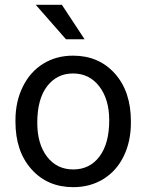

<svg xmlns="http://www.w3.org/2000/svg" viewBox="-20 -770 610 800"><path d="M44.4 -269Q44.4 -346.7 75 -408.7Q105.5 -470.7 159.9 -504.4Q214.4 -538.1 284.2 -538.1Q392.1 -538.1 458.7 -463.4Q525.4 -388.7 525.4 -264.6V-258.3Q525.4 -181.2 495.8 -119.9Q466.3 -58.6 411.4 -24.4Q356.4 9.8 285.2 9.8Q177.7 9.8 111.1 -64.9Q44.4 -139.6 44.4 -262.7ZM135.3 -258.3Q135.3 -170.4 176 -117.2Q216.8 -64 285.2 -64Q354 -64 394.5 -117.9Q435.1 -171.9 435.1 -269Q435.1 -356 393.8 -409.9Q352.5 -463.9 284.2 -463.9Q217.3 -463.9 176.3 -410.6Q135.3 -357.4 135.3 -258.3ZM332.5 -606.4H254.9L128.9 -750H237.8Z"/></svg>

Font: Roboto-ThirdPerson-AD3FC
Style: ThirdPerson-AD3FC
Weight: 400
Designer: Google
Version: Version 2.137; 2017